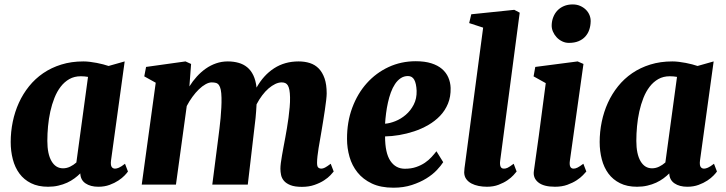

<svg xmlns="http://www.w3.org/2000/svg" viewBox="-20 -851 3348 885"><path d="M29.3 -196.3Q29.3 -243.7 38.8 -289.8Q48.3 -335.9 67.1 -377.2Q85.9 -418.5 114 -453.4Q142.1 -488.3 179.2 -513.7Q216.3 -539.1 262.7 -553.5Q309.1 -567.9 364.3 -567.9Q378.9 -567.9 394.8 -565.9Q410.6 -564 426 -561Q441.4 -558.1 455.3 -554.4Q469.2 -550.8 480.5 -546.9L554.7 -567.9L491.7 -110.8Q489.3 -90.8 494.4 -82.3Q499.5 -73.7 510.7 -73.7Q517.6 -73.7 528.1 -78.1Q538.6 -82.5 556.2 -96.2L569.8 -60.5Q565.4 -53.7 554.2 -42Q543 -30.3 525.6 -18.8Q508.3 -7.3 485.1 1.2Q461.9 9.8 433.1 9.8Q397 9.8 374 -5.9Q351.1 -21.5 350.1 -51.8Q338.4 -40 323.2 -28.8Q308.1 -17.6 289.6 -9Q271 -0.5 249 4.6Q227.1 9.8 201.7 9.8Q155.8 9.8 123 -6.6Q90.3 -22.9 69.6 -51Q48.8 -79.1 39.1 -116.7Q29.3 -154.3 29.3 -196.3ZM270.5 -75.2Q287.6 -75.2 303.2 -82.8Q318.8 -90.3 332 -102.1L385.7 -496.6Q369.6 -499.5 352.5 -499.5Q322.8 -499.5 299.8 -486.6Q276.9 -473.6 259.8 -451.4Q242.7 -429.2 231 -399.7Q219.2 -370.1 211.9 -336.9Q204.6 -303.7 201.4 -269Q198.2 -234.4 198.2 -201.7Q198.2 -141.1 217.5 -108.2Q236.8 -75.2 270.5 -75.2Z M986.3 -216.3Q988.8 -236.3 991.7 -259.5Q994.6 -282.7 996.8 -306.9Q999 -331.1 1000.2 -355Q1001.5 -378.9 1001 -400.4Q1000.5 -423.3 997.6 -437.3Q994.6 -451.2 989.3 -458.7Q983.9 -466.3 975.6 -468.8Q967.3 -471.2 955.6 -471.2Q942.9 -471.2 927.5 -462.6Q912.1 -454.1 896.7 -439.2Q881.3 -424.3 866.9 -404.5Q852.5 -384.8 840.8 -362.3L791 0H633.3L697.8 -469.7L645 -499L653.3 -542.5L835 -567.9L860.8 -556.2L853 -452.6Q868.2 -477.1 887.2 -498Q906.2 -519 928.5 -534.7Q950.7 -550.3 976.3 -559.1Q1002 -567.9 1029.8 -567.9Q1056.6 -567.9 1079.3 -561.5Q1102.1 -555.2 1119.4 -541Q1136.7 -526.9 1147.7 -503.9Q1158.7 -481 1162.6 -447.3Q1194.8 -504.9 1243.7 -536.4Q1292.5 -567.9 1356.4 -567.9Q1384.8 -567.9 1408.4 -560.3Q1432.1 -552.7 1449.2 -535.2Q1466.3 -517.6 1476.1 -489.5Q1485.8 -461.4 1485.8 -420.4Q1485.8 -409.2 1483.4 -388.4Q1481 -367.7 1477.3 -343Q1473.6 -318.4 1469.5 -292.7Q1465.3 -267.1 1461.9 -246.6Q1459 -228 1455.3 -208Q1451.7 -188 1448.5 -168.5Q1445.3 -148.9 1443.4 -131.6Q1441.4 -114.3 1441.4 -100.6Q1441.4 -83 1447.3 -78.4Q1453.1 -73.7 1460.4 -73.7Q1468.8 -73.7 1477.8 -78.4Q1486.8 -83 1504.4 -96.2L1518.1 -60.5Q1514.2 -55.2 1503.2 -43.5Q1492.2 -31.7 1473.9 -19.8Q1455.6 -7.8 1429.9 1.2Q1404.3 10.3 1371.6 10.3Q1338.4 10.3 1318.8 2.4Q1299.3 -5.4 1289.1 -17.3Q1278.8 -29.3 1275.6 -44.2Q1272.5 -59.1 1272.5 -73.2Q1272.5 -83.5 1274.4 -99.4Q1276.4 -115.2 1279.8 -134.5Q1283.2 -153.8 1287.1 -174.8Q1291 -195.8 1294.9 -216.3Q1298.3 -235.8 1302.5 -259.5Q1306.6 -283.2 1309.8 -307.9Q1313 -332.5 1315.2 -356.9Q1317.4 -381.3 1316.9 -402.8Q1316.4 -422.9 1314 -436Q1311.5 -449.2 1306.9 -457Q1302.2 -464.8 1295.2 -468Q1288.1 -471.2 1278.3 -471.2Q1264.2 -471.2 1248.8 -463.9Q1233.4 -456.5 1218 -443.4Q1202.6 -430.2 1188.5 -411.4Q1174.3 -392.6 1162.6 -370.1Q1161.1 -339.4 1158 -307.1Q1154.8 -274.9 1150.9 -246.6L1122.1 0H958.5Z M1579.6 -210Q1579.1 -288.1 1603.5 -354Q1627.9 -419.9 1670.7 -467.5Q1713.4 -515.1 1771.2 -542Q1829.1 -568.8 1896.5 -568.8Q1938 -568.8 1968 -559.3Q1998 -549.8 2017.3 -533.2Q2036.6 -516.6 2046.4 -494.1Q2056.2 -471.7 2057.1 -445.8Q2058.1 -405.3 2044.9 -373.3Q2031.7 -341.3 2008.3 -316.9Q1984.9 -292.5 1953.9 -274.7Q1922.9 -256.8 1888.9 -245.6Q1855 -234.4 1820.3 -228.5Q1785.6 -222.7 1754.9 -222.2Q1754.9 -146 1779.3 -109.6Q1803.7 -73.2 1846.2 -73.2Q1875.5 -73.2 1898.2 -81.1Q1920.9 -88.9 1938.5 -100.8Q1956.1 -112.8 1969 -127Q1981.9 -141.1 1991.7 -153.8L2022.9 -103.5Q2012.7 -87.4 1993.4 -66.9Q1974.1 -46.4 1945.3 -28.6Q1916.5 -10.7 1878.4 1.7Q1840.3 14.2 1793.5 14.2Q1734.9 14.2 1694.1 -5.1Q1653.3 -24.4 1627.9 -56.2Q1602.5 -87.9 1591.1 -127.9Q1579.6 -168 1579.6 -210ZM1754.9 -280.8Q1776.4 -282.2 1802.2 -292.5Q1828.1 -302.7 1850.3 -321.8Q1872.6 -340.8 1887 -368.7Q1901.4 -396.5 1900.4 -432.6Q1898.9 -466.3 1889.4 -483.4Q1879.9 -500.5 1860.4 -500.5Q1841.8 -500.5 1826.9 -490.5Q1812 -480.5 1800.8 -463.6Q1789.6 -446.8 1781.5 -424.6Q1773.4 -402.3 1768.1 -377.9Q1762.7 -353.5 1759.5 -328.4Q1756.3 -303.2 1754.9 -280.8Z M2119.6 -56.2Q2119.6 -64.9 2121.1 -76.4Q2122.6 -87.9 2123.5 -93.8L2207 -723.6L2142.6 -744.6L2152.3 -785.2L2350.6 -805.7L2375.5 -792.5L2285.6 -110.8Q2283.2 -93.8 2287.1 -83.7Q2291 -73.7 2302.7 -73.7Q2306.6 -73.7 2310.5 -74.5Q2314.5 -75.2 2319.6 -77.6Q2324.7 -80.1 2331.3 -84.5Q2337.9 -88.9 2347.7 -96.2L2361.3 -60.5Q2357.4 -55.2 2346.7 -43.5Q2335.9 -31.7 2318.8 -20Q2301.8 -8.3 2278.1 0.7Q2254.4 9.8 2224.6 9.8Q2204.6 9.8 2186 6.1Q2167.5 2.4 2152.8 -5.4Q2138.2 -13.2 2129.2 -25.6Q2120.1 -38.1 2119.6 -56.2Z M2440.9 -63Q2449.7 -121.6 2463.4 -223.9Q2477.1 -326.2 2495.6 -467.8L2439.5 -499L2447.3 -542.5L2642.6 -567.9L2669.4 -556.2L2606.9 -110.8Q2601.6 -73.7 2624 -73.7Q2632.3 -73.7 2642.1 -78.6Q2651.9 -83.5 2668.9 -96.2L2682.6 -60.5Q2678.2 -55.2 2667 -43.5Q2655.8 -31.7 2637.9 -20Q2620.1 -8.3 2595.2 0.7Q2570.3 9.8 2538.1 9.8Q2485.8 9.8 2460.9 -10.5Q2436 -30.8 2440.9 -63ZM2602.1 -653.3Q2585.9 -653.3 2571.3 -660.4Q2556.6 -667.5 2545.9 -679Q2535.2 -690.4 2528.8 -705.1Q2522.5 -719.7 2522.9 -734.9Q2523.4 -754.9 2530.3 -772.2Q2537.1 -789.6 2549.3 -802.5Q2561.5 -815.4 2579.3 -823Q2597.2 -830.6 2619.6 -830.6Q2639.2 -830.6 2654.5 -823.7Q2669.9 -816.9 2680.9 -805.9Q2691.9 -794.9 2697.5 -780.8Q2703.1 -766.6 2702.6 -752Q2702.1 -731.4 2696 -713.6Q2689.9 -695.8 2677.7 -682.4Q2665.5 -668.9 2646.7 -661.1Q2627.9 -653.3 2602.1 -653.3Z M2744.1 -196.3Q2744.1 -243.7 2753.7 -289.8Q2763.2 -335.9 2782 -377.2Q2800.8 -418.5 2828.9 -453.4Q2856.9 -488.3 2894 -513.7Q2931.2 -539.1 2977.5 -553.5Q3023.9 -567.9 3079.1 -567.9Q3093.8 -567.9 3109.6 -565.9Q3125.5 -564 3140.9 -561Q3156.2 -558.1 3170.2 -554.4Q3184.1 -550.8 3195.3 -546.9L3269.5 -567.9L3206.5 -110.8Q3204.1 -90.8 3209.2 -82.3Q3214.4 -73.7 3225.6 -73.7Q3232.4 -73.7 3242.9 -78.1Q3253.4 -82.5 3271 -96.2L3284.7 -60.5Q3280.3 -53.7 3269 -42Q3257.8 -30.3 3240.5 -18.8Q3223.1 -7.3 3200 1.2Q3176.8 9.8 3147.9 9.8Q3111.8 9.8 3088.9 -5.9Q3065.9 -21.5 3064.9 -51.8Q3053.2 -40 3038.1 -28.8Q3022.9 -17.6 3004.4 -9Q2985.8 -0.5 2963.9 4.6Q2941.9 9.8 2916.5 9.8Q2870.6 9.8 2837.9 -6.6Q2805.2 -22.9 2784.4 -51Q2763.7 -79.1 2753.9 -116.7Q2744.1 -154.3 2744.1 -196.3ZM2985.4 -75.2Q3002.4 -75.2 3018.1 -82.8Q3033.7 -90.3 3046.9 -102.1L3100.6 -496.6Q3084.5 -499.5 3067.4 -499.5Q3037.6 -499.5 3014.6 -486.6Q2991.7 -473.6 2974.6 -451.4Q2957.5 -429.2 2945.8 -399.7Q2934.1 -370.1 2926.8 -336.9Q2919.4 -303.7 2916.3 -269Q2913.1 -234.4 2913.1 -201.7Q2913.1 -141.1 2932.4 -108.2Q2951.7 -75.2 2985.4 -75.2Z"/></svg>

Font: Merriweather UltraBold
Style: Italic
Weight: 900
Italic angle: -7°
Designer: Eben Sorkin ( eben@eyebytes.com )
Foundry: Eben Sorkin ( eben@eyebytes.com )
Version: Version 1.52; ttfautohint (v1.4.1)